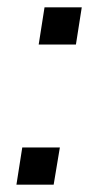

<svg xmlns="http://www.w3.org/2000/svg" viewBox="-20 -506 268 526"><path d="M86 -384 102 -486H204L188 -384ZM25 0 41 -102H144L127 0Z"/></svg>

Font: Nunito Sans 12pt ExtraLight 12pt
Style: Italic
Weight: 400
Italic angle: -9°
Version: Version 3.101;gftools[0.9.27]